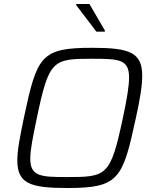

<svg xmlns="http://www.w3.org/2000/svg" viewBox="-20 -936 769 964"><path d="M362 -911 464 -777H506L507 -782L429 -916H363ZM318 8C577 8 596 -37 662 -343C683 -437 694 -505 694 -556C694 -672 632 -696 444 -696C185 -696 166 -656 100 -345C80 -250 67 -181 67 -131C67 -15 130 8 318 8ZM318 -47C184 -47 132 -50 132 -140C132 -184 145 -248 165 -344C226 -635 244 -641 444 -641C578 -641 628 -638 628 -547C628 -502 617 -438 597 -344C535 -53 517 -47 318 -47Z"/></svg>

Font: Saira UNSAM Light Italic
Style: Regular
Weight: 300
Italic angle: -12°
Designer: Hector Gatti with collaboration of the Omnibus-Type team
Foundry: Omnibus-Type
Version: Version 0.072;PS 000.072;hotconv 1.0.88;makeotf.lib2.5.64775